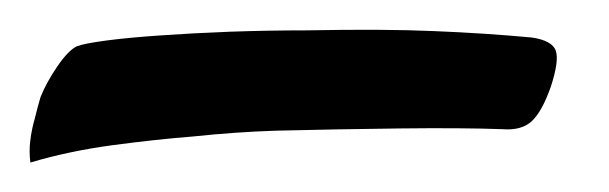

<svg xmlns="http://www.w3.org/2000/svg" viewBox="-35 -369 409 129"><path d="M302.7 -282.2Q275.4 -283.2 233.4 -282.7Q191.4 -282.2 150.4 -281.2Q123 -280.3 94.7 -277.3Q70.3 -275.4 41 -271.5Q11.7 -267.6 -14.6 -259.8Q-15.6 -267.6 -14.6 -274.9Q-13.7 -282.2 -11.7 -289.1Q-9.8 -296.9 -7.8 -303.7Q-3.9 -313.5 3.4 -324.2Q10.7 -335 16.6 -337.9Q21.5 -339.8 36.6 -341.8Q51.8 -343.8 72.8 -345.2Q93.8 -346.7 119.6 -347.7Q145.5 -348.6 170.9 -348.6Q222.7 -349.6 256.8 -348.1Q291 -346.7 322.3 -343.8Q335.9 -341.8 338.4 -335Q340.8 -328.1 335 -310.5Q329.1 -293.9 322.3 -287.6Q315.4 -281.2 302.7 -282.2Z"/></svg>

Font: Satisfy
Style: Regular
Weight: 400
Designer: Font Diner, Inc
Foundry: Font Diner, Inc
Version: Version 1.001